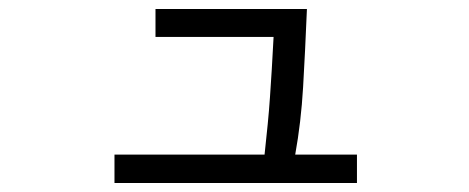

<svg xmlns="http://www.w3.org/2000/svg" viewBox="-20 -356 1040 426"><path d="M772 -13V50H234V-13H567Q571 -50 574 -80.5Q577 -111 579 -140.5Q581 -170 583 -202Q585 -234 587 -274H325V-336H661Q657 -240 652.5 -162.5Q648 -85 635 -13Z"/></svg>

Font: D2Coding ligature
Style: Regular
Weight: 400
Monospace: yes
Designer: Yong-Rak Park; Jeong-Hwan Yoon; Sang-Min Lee;
Foundry: NHN Corporation
Version: Version 1.3.2; Build 20180524